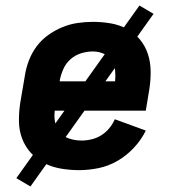

<svg xmlns="http://www.w3.org/2000/svg" viewBox="-20 -607 640 694"><path d="M266 8Q233 8 200.5 2.5Q168 -3 140.5 -17Q113 -31 92 -54Q71 -77 60 -106Q49 -135 48.5 -168Q48 -201 53 -234L70 -334Q74 -361 84.5 -388.5Q95 -416 112.5 -439.5Q130 -463 154.5 -480.5Q179 -498 206 -509Q233 -520 261 -524Q289 -528 316 -528Q349 -528 380.5 -522.5Q412 -517 439 -502.5Q466 -488 485.5 -464.5Q505 -441 514.5 -412Q524 -383 524.5 -350.5Q525 -318 520 -286L507 -207H178Q175 -184 179.5 -163Q184 -142 197.5 -127Q211 -112 232 -105.5Q253 -99 275 -99Q293 -99 311.5 -103.5Q330 -108 346 -118Q362 -128 374.5 -143Q387 -158 395 -176L507 -135Q491 -102 464.5 -73.5Q438 -45 405.5 -26Q373 -7 337 0.5Q301 8 266 8ZM196 -313H396Q398 -334 396 -354Q394 -374 383.5 -389.5Q373 -405 354.5 -413Q336 -421 316 -421Q295 -421 273.5 -414.5Q252 -408 235 -393Q218 -378 209 -357.5Q200 -337 196 -317ZM90 67 39 37 484 -587 535 -557Z"/></svg>

Font: Iosevka Aile Extrabold
Style: Italic
Weight: 800
Italic angle: -9°
Designer: Belleve Invis
Foundry: Belleve Invis
Version: Version 31.1.0; ttfautohint (v1.8.4)